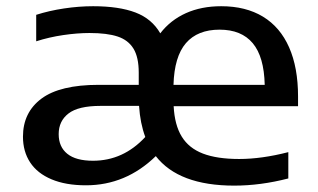

<svg xmlns="http://www.w3.org/2000/svg" viewBox="-20 -572 998 602"><path d="M914.5 -239H524.5Q527.5 -180 549.8 -143.8Q572 -107.5 616.2 -90.5Q660.5 -73.5 730 -73.5Q800.5 -73.5 884 -95V-12.5Q797 10 714.5 10Q540.5 10 468.5 -82.5Q374.5 9 249.5 9Q186 9 141.5 -9.8Q97 -28.5 74.5 -62.8Q52 -97 52 -143.5Q52 -219.5 110 -262.8Q168 -306 289.5 -306H415V-344.5Q415 -392.5 398.5 -419.5Q382 -446.5 348.8 -457.5Q315.5 -468.5 260.5 -468.5Q222.5 -468.5 178.2 -462Q134 -455.5 93.5 -442.5V-525.5Q134 -538.5 180.8 -545.5Q227.5 -552.5 272 -552.5Q353 -552.5 404.8 -532.8Q456.5 -513 482.5 -467.5Q514.5 -509 563 -530.8Q611.5 -552.5 673.5 -552.5Q750.5 -552.5 804.5 -519.8Q858.5 -487 886.5 -423.5Q914.5 -360 914.5 -269.5ZM524 -306H810Q808 -394 772.5 -436.5Q737 -479 668.5 -479Q599.5 -479 563 -436.8Q526.5 -394.5 524 -306ZM435.5 -142.5Q419.5 -185.5 416 -240H295.5Q225.5 -240 194.8 -216.2Q164 -192.5 164 -151.5Q164 -111.5 191 -89.8Q218 -68 271.5 -68Q366.5 -68 435.5 -142.5Z"/></svg>

Font: Encode Sans Expanded Medium
Style: Regular
Weight: 500
Width: 7
Designer: Multiple Designers
Foundry: Impallari Type
Version: Version 2.000